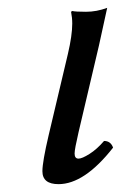

<svg xmlns="http://www.w3.org/2000/svg" viewBox="-20 -459 308 489"><path d="M180 -55Q189 -55 208 -67Q227 -79 245 -100Q262 -100 268 -83Q195 10 129 10Q88 10 88 -23Q88 -47 104 -115L153 -322Q164 -369 164 -399Q164 -414 161 -429L164 -431Q172 -429 199 -429Q226 -429 253 -439L232 -343L180 -122Q170 -79 170 -68Q170 -55 180 -55Z"/></svg>

Font: Linux Libertine O
Style: Italic
Weight: 400
Italic angle: -12°
Designer: Philipp H. Poll
Foundry: Philipp H. Poll
Version: Version 5.1.6